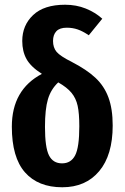

<svg xmlns="http://www.w3.org/2000/svg" viewBox="-20 -776 526 811"><path d="M456 -246Q456 -121 399 -53Q342 15 243 15Q141 15 85.5 -48Q30 -111 30 -241Q30 -397 157 -464Q110 -494 92 -526.5Q74 -559 74 -603Q74 -669 120 -712.5Q166 -756 255 -756Q302 -756 342 -740Q382 -724 412 -697L355 -627Q330 -644 308.5 -651.5Q287 -659 262 -659Q232 -659 218 -644Q204 -629 204 -603Q204 -575 219 -557Q234 -539 284 -514Q346 -482 383 -447.5Q420 -413 438 -364.5Q456 -316 456 -246ZM315 -242Q315 -297 308 -329Q301 -361 282 -384Q263 -407 226 -428Q195 -399 182.5 -357Q170 -315 170 -240Q170 -153 187 -119.5Q204 -86 242 -86Q280 -86 297.5 -120Q315 -154 315 -242Z"/></svg>

Font: Fira Sans Compressed SemiBold
Style: Regular
Weight: 600
Width: 1
Designer: bBox Type GmbH & Carrois Corporate GbR & Edenspiekermann AG
Foundry: bBox Type GmbH & Carrois Corporate GbR & Edenspiekermann AG
Version: Version 4.301